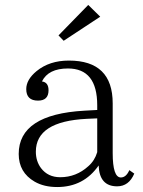

<svg xmlns="http://www.w3.org/2000/svg" viewBox="-20 -755 583 782"><path d="M376 -307.1V-326.2Q376 -476.1 256.8 -476.1Q176.8 -476.1 150.9 -423.3Q177.7 -419.9 177.7 -387.2Q177.7 -345.2 134.8 -345.2Q86.9 -345.2 86.9 -392.1Q86.9 -430.7 128.9 -465.3Q181.2 -508.3 260.7 -508.3Q439 -508.3 439 -334V-131.8Q439 -32.2 472.2 -32.2Q493.7 -32.2 506.8 -62L526.9 -47.9Q504.9 3.9 457 3.9Q384.8 3.9 381.8 -81.1Q320.8 6.8 212.9 6.8Q159.2 6.8 121.1 -15.1Q56.2 -52.7 56.2 -127.9Q56.2 -289.1 323.7 -304.2ZM376 -272.9 333 -271Q126 -260.7 126 -137.2Q126 -98.6 147 -70.3Q175.3 -33.2 225.1 -33.2Q290.5 -33.2 339.8 -78.1Q365.7 -100.6 376 -135.3ZM339.4 -734.9 388.2 -687 239.3 -588.9 218.3 -610.8Z"/></svg>

Font: I.Ming
Style: Regular
Weight: 400
Designer: Ichiten Fonts Project
Version: Version 5.10 Mar 24, 2018